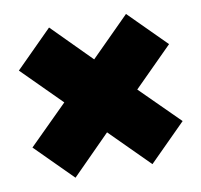

<svg xmlns="http://www.w3.org/2000/svg" viewBox="-65 -632 698 666"><g transform="rotate(-10 284.0 -299.5)"><path d="M156 -299 20 -164 149 -35 284 -171 420 -35 549 -164 413 -299 549 -435 420 -564 284 -428 149 -564 20 -435Z"/></g></svg>

Font: Repo ExtraBlack
Style: Regular
Weight: 400
Designer: Stefan Peev
Foundry: Context Ltd
Version: Version 001.502